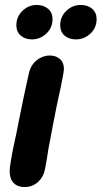

<svg xmlns="http://www.w3.org/2000/svg" viewBox="-20 -754 410 775"><path d="M79 1Q111 1 133.5 -19.5Q156 -40 162 -73L169 -112Q176 -160 182 -187Q189 -227 210 -332L225 -401Q238 -464 238 -476Q238 -502 221.5 -516Q205 -530 181 -530Q153 -530 129 -511.5Q105 -493 97 -460Q78 -377 53 -251L47 -220Q40 -189 33.5 -157Q27 -125 23 -99.5Q19 -74 19 -63Q19 -32 35 -15.5Q51 1 79 1ZM287 -595Q320 -595 345 -618.5Q370 -642 370 -677Q370 -703 352 -718.5Q334 -734 306 -734Q272 -734 247.5 -710Q223 -686 223 -652Q223 -626 240.5 -610.5Q258 -595 287 -595ZM109 -595Q142 -595 167 -618.5Q192 -642 192 -677Q192 -703 174 -718.5Q156 -734 128 -734Q95 -734 70.5 -710Q46 -686 46 -652Q46 -626 63.5 -610.5Q81 -595 109 -595Z"/></svg>

Font: Balsamiq Sans
Style: Bold Italic
Weight: 700
Italic angle: -12°
Designer: Michael Angeles
Foundry: Balsamiq SRL
Version: Version 1.020; ttfautohint (v1.8.4.7-5d5b);gftools[0.9.26]